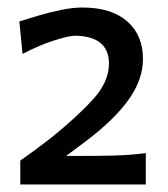

<svg xmlns="http://www.w3.org/2000/svg" viewBox="-20 -792 448 511"><path d="M34 -301V-364.5Q54 -378.5 75.2 -394.2Q96.5 -410 116.5 -425.5Q187.5 -483 228.8 -529Q270 -575 270 -622.5Q270 -695 181 -697Q163 -697 123.5 -684.2Q84 -671.5 40 -648.5L31.5 -735Q51.5 -741.5 81.2 -750.2Q111 -759 142.2 -765.5Q173.5 -772 199 -772Q276.5 -772 318.5 -735.2Q360.5 -698.5 360.5 -635Q360.5 -580.5 322.5 -527Q284.5 -473.5 207 -415L156 -377H193Q237 -377 281.2 -378Q325.5 -379 368 -384.5V-301Z"/></svg>

Font: Commissioner Flair Medium
Style: Regular
Weight: 500
Designer: Kostas Bartsokas
Foundry: Kostas Bartsokas
Version: Version 1.000; ttfautohint (v1.8.3)